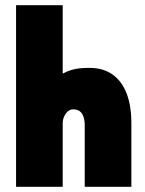

<svg xmlns="http://www.w3.org/2000/svg" viewBox="-20 -720 560 741"><path d="M222 -700H42V1H222V-245Q222 -256 225.5 -265.5Q229 -275 234.5 -282.5Q240 -290 247 -294Q254 -298 262 -298Q278 -298 287.5 -291Q297 -284 302 -270Q307 -256 307 -236V1H487V-245Q487 -311 469 -358.5Q451 -406 415 -432Q379 -458 325 -458Q307 -458 289.5 -456.5Q272 -455 255.5 -450Q239 -445 222 -436Z"/></svg>

Font: Advent Pro Black
Style: Regular
Weight: 900
Version: Version 3.000